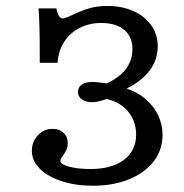

<svg xmlns="http://www.w3.org/2000/svg" viewBox="-20 -602 606 634"><path d="M85.2 -103.5Q85.2 -134.1 105.1 -155.3Q125 -176.5 153.8 -176.5Q176 -176.5 189.9 -163.5Q203.7 -150.6 203.7 -129.4Q203.7 -117.2 199.3 -107.5Q194.9 -97.7 187.7 -87.8Q184.3 -82.6 181.8 -78.3Q179.3 -74.1 179.3 -70.5Q179.3 -59.5 208 -51.7Q236.7 -43.9 278.9 -43.9Q349 -43.9 389.3 -74.2Q429.5 -104.5 429.5 -157.6Q429.5 -201.7 403.2 -233.5Q376.9 -265.3 331.6 -275Q302.8 -264.5 284.6 -264.5Q263.5 -264.5 250.5 -273.8Q237.5 -283.1 237.5 -298.4Q237.5 -313.8 250.1 -322.6Q262.7 -331.5 286.2 -331.5Q296.4 -331.5 332.4 -326.6Q374.8 -346 396.1 -374.7Q417.3 -403.3 417.3 -440.1Q417.3 -481.1 390.2 -503.6Q363 -526.1 313.5 -526.1Q274.4 -526.1 242.4 -509.5Q210.4 -492.9 191.4 -462.9Q172.3 -432.9 170.1 -394.6H111.3Q111.3 -465 110.5 -506.2Q109.6 -547.3 107.2 -574.2H166.1Q169.2 -558 174.4 -549.6Q179.6 -541.1 187.5 -541.1Q191.8 -541.1 200 -544.4Q208.2 -547.6 217.1 -551.7Q247 -566.1 273.5 -574.2Q300 -582.3 334.6 -582.3Q383.1 -582.3 420.8 -565.3Q458.5 -548.4 479.7 -518.1Q500.9 -487.8 500.9 -448.8Q500.9 -406 475.3 -370.7Q449.7 -335.5 399.7 -310.5V-308.9Q435.8 -296.9 461.9 -274Q488.1 -251.1 502.4 -220.9Q516.7 -190.6 516.7 -156.5Q516.7 -107.2 487.5 -69.3Q458.2 -31.3 406.2 -10Q354.1 11.3 287.1 11.3Q229.6 11.3 183.6 -3.7Q137.7 -18.7 111.4 -44.9Q85.2 -71.1 85.2 -103.5Z"/></svg>

Font: Playfair Micro SmCond SmLight
Style: Regular
Weight: 360
Width: 4
Designer: Claus Eggers Sørensen
Foundry: Claus Eggers Sørensen
Version: Version 2.100;Glyphs 3.2 (3219)